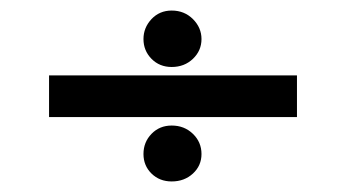

<svg xmlns="http://www.w3.org/2000/svg" viewBox="-20 -525 656 364"><path d="M73 -303V-382H543V-303ZM305.5 -398Q282.5 -398 267.2 -413.5Q252 -429 252 -451Q252 -472.5 267.2 -488.8Q282.5 -505 305.5 -505Q329.5 -505 345.8 -488.8Q362 -472.5 362 -451Q362 -429 345.8 -413.5Q329.5 -398 305.5 -398ZM305.5 -181Q282.5 -181 267.2 -196Q252 -211 252 -233Q252 -255.5 267.2 -271.2Q282.5 -287 305.5 -287Q329.5 -287 345.8 -271.2Q362 -255.5 362 -233Q362 -211 345.8 -196Q329.5 -181 305.5 -181Z"/></svg>

Font: Overpass Mono
Style: Regular
Weight: 400
Designer: Delve Withrington, Dave Bailey
Foundry: Delve Fonts LLC
Version: Version 4.000